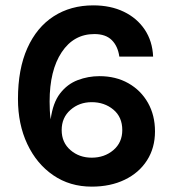

<svg xmlns="http://www.w3.org/2000/svg" viewBox="-20 -682 647 716"><path d="M322 14Q240.5 14 178.5 -28.5Q116.5 -71 81.8 -144.8Q47 -218.5 47 -313Q47 -424.5 82 -502.5Q117 -580.5 180.2 -621.2Q243.5 -662 328 -662Q392.5 -662 441.8 -638.2Q491 -614.5 519.8 -571.5Q548.5 -528.5 551 -471H425Q419.5 -510 396.8 -532.5Q374 -555 332 -555Q255 -555 210 -487.2Q165 -419.5 165 -303Q165 -288 165.8 -270.5Q166.5 -253 169 -237Q177 -298.5 204 -333.5Q231 -368.5 269.8 -383.2Q308.5 -398 351 -398Q412 -398 458.8 -371.5Q505.5 -345 531.8 -298.5Q558 -252 558 -192Q558 -130.5 528.2 -84Q498.5 -37.5 445.2 -11.8Q392 14 322 14ZM322 -94Q369.5 -94 402.8 -122.2Q436 -150.5 436 -197Q436 -245.5 402.8 -273.2Q369.5 -301 322 -301Q275.5 -301 242.8 -272.2Q210 -243.5 210 -197Q210 -150.5 242.8 -122.2Q275.5 -94 322 -94Z"/></svg>

Font: Karla
Style: Bold
Weight: 700
Designer: Jonathan Pinhorn
Version: Version 2.004; ttfautohint (v1.8.4.7-5d5b);gftools[0.9.33]